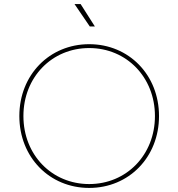

<svg xmlns="http://www.w3.org/2000/svg" viewBox="-20 -920 876 943"><path d="M418 3C613 3 761 -148 761 -350C761 -552 613 -703 418 -703C223 -703 75 -552 75 -350C75 -148 223 3 418 3ZM418 -16C235 -16 95 -159 95 -350C95 -541 235 -684 418 -684C601 -684 741 -541 741 -350C741 -159 601 -16 418 -16ZM446 -790 376 -900H346L421 -790Z"/></svg>

Font: Chess Sans Thin
Style: Regular
Weight: 100
Designer: Wolf Bōese
Foundry: Wolf Bōese
Version: Version 7.223;Glyphs 3.3 (3306)